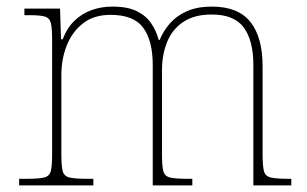

<svg xmlns="http://www.w3.org/2000/svg" viewBox="-20 -562 931 582"><path d="M38 0V-20H61Q98 -20 114 -24Q130 -28 134 -43.5Q138 -59 138 -94V-442Q138 -477 134 -492.5Q130 -508 115.5 -512Q101 -516 71 -516H54V-536H162L165 -443H170Q183 -477 205 -498.5Q227 -520 256.5 -531Q286 -542 321 -542Q367 -542 395 -528Q423 -514 438.5 -491Q454 -468 461 -441H464Q475 -468 495 -491Q515 -514 546.5 -528Q578 -542 622 -542Q702 -542 739 -495.5Q776 -449 776 -361V-94Q776 -59 780 -43.5Q784 -28 800.5 -24Q817 -20 853 -20H863V0H748V-365Q748 -439 719 -478.5Q690 -518 622 -518Q569 -518 535.5 -495.5Q502 -473 486.5 -434.5Q471 -396 471 -349V-94Q471 -59 475 -43.5Q479 -28 495 -24Q511 -20 548 -20H563V0H443V-365Q443 -438 414.5 -477.5Q386 -517 315 -517Q265 -517 232 -491.5Q199 -466 182.5 -424.5Q166 -383 166 -334V-94Q166 -59 170 -43.5Q174 -28 190.5 -24Q207 -20 243 -20H263V0Z"/></svg>

Font: Noto Serif Armenian Thin
Style: Regular
Weight: 250
Version: Version 2.007